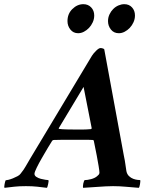

<svg xmlns="http://www.w3.org/2000/svg" viewBox="-83 -892 725 919"><path d="M317 -476 198 -278Q198 -277 198 -277Q200 -275 200 -275Q214 -273 237 -272.5Q260 -272 277 -272Q299 -272 314.5 -272Q330 -272 352 -274Q353 -274 355 -276Q355 -277 356 -278ZM357 -625Q363 -635 376.5 -648.5Q390 -662 398 -662Q404 -662 409.5 -660Q415 -658 416 -656L510 -146Q515 -123 517 -106.5Q519 -90 522 -73Q525 -58 534.5 -49Q544 -40 555 -36Q566 -32 575.5 -31Q585 -30 588 -30Q589 -27 588.5 -21.5Q588 -16 587 -10Q586 -4 584.5 1Q583 6 581 7Q553 5 521 2Q489 -1 458 -1Q442 -1 422.5 0Q403 1 383.5 2.5Q364 4 346 5Q328 6 315 7Q314 6 314 0Q314 -6 315.5 -13Q317 -20 319 -25Q321 -30 323 -30Q335 -30 352.5 -34.5Q370 -39 381 -48Q386 -52 389.5 -56Q393 -60 393 -66Q393 -73 389 -97.5Q385 -122 380 -148Q374 -180 366 -218Q365 -219 365 -220Q363 -222 361 -222Q348 -223 335.5 -223Q323 -223 312 -223H272Q243 -223 221 -223Q199 -223 174 -222Q169 -222 166 -217Q156 -201 147 -186Q139 -172 130.5 -158Q122 -144 116 -133Q110 -123 104 -111.5Q98 -100 93 -90Q88 -80 85 -72Q82 -64 82 -60Q82 -51 91.5 -45Q101 -39 112.5 -36Q124 -33 134.5 -31.5Q145 -30 148 -30Q150 -29 149.5 -23.5Q149 -18 147.5 -11.5Q146 -5 144.5 0.5Q143 6 141 7Q117 4 94.5 1.5Q72 -1 41 -1Q9 -1 -13.5 1.5Q-36 4 -61 7Q-63 6 -62.5 0.5Q-62 -5 -61 -11Q-60 -17 -58.5 -22Q-57 -27 -56 -29Q-52 -29 -42 -31.5Q-32 -34 -21 -38.5Q-10 -43 0.5 -48.5Q11 -54 15 -60Q32 -81 40 -96Q48 -111 61 -132ZM434 -791Q434 -808 441 -823Q448 -838 459 -849Q470 -860 484 -866Q498 -872 512 -872Q535 -872 549 -856.5Q563 -841 563 -818Q563 -801 556 -785.5Q549 -770 538 -758.5Q527 -747 513.5 -740Q500 -733 486 -733Q462 -733 448 -750.5Q434 -768 434 -791ZM240 -791Q240 -826 263.5 -849Q287 -872 316 -872Q339 -872 353.5 -856.5Q368 -841 368 -818Q368 -801 361 -785.5Q354 -770 343 -758.5Q332 -747 318.5 -740Q305 -733 291 -733Q268 -733 254 -750.5Q240 -768 240 -791Z"/></svg>

Font: Vermiglione
Style: Bold Italic
Weight: 700
Italic angle: -11°
Version: Version 1.000